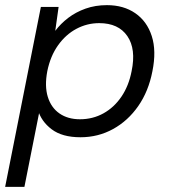

<svg xmlns="http://www.w3.org/2000/svg" viewBox="-33 -527 659 747"><path d="M114 -101 122 -102 62 200H-13L126 -500H195L182 -407Q203 -435 232.5 -457.5Q262 -480 300 -493.5Q338 -507 383 -507Q448 -507 493.5 -475.5Q539 -444 557.5 -386.5Q576 -329 560 -250Q545 -172 505 -114.5Q465 -57 407 -25Q349 7 280 7Q209 7 168 -24Q127 -55 114 -101ZM479 -250Q497 -336 462.5 -386.5Q428 -437 353 -437Q306 -437 264.5 -415Q223 -393 193 -351Q163 -309 151 -250Q140 -192 153 -150Q166 -108 198.5 -85.5Q231 -63 278 -63Q328 -63 369.5 -86Q411 -109 439.5 -151Q468 -193 479 -250Z"/></svg>

Font: Albert Sans
Style: Italic
Weight: 400
Italic angle: -11.25°
Designer: Andreas Rasmussen
Foundry: a.Foundry
Version: Version 1.025